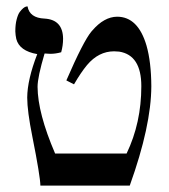

<svg xmlns="http://www.w3.org/2000/svg" viewBox="-20 -579 526 599"><path d="M96.2 -410.2Q40.5 -419.9 30.8 -457.5Q28.3 -468.8 27.8 -481Q27.8 -502.9 32 -518.6Q36.1 -534.2 41.5 -541.5Q46.9 -548.8 52.5 -553.5Q58.1 -558.1 62 -558.6L65.9 -559.1Q72.3 -522.9 119.1 -521Q176.3 -517.6 176.8 -458Q176.8 -437 170.9 -416Q153.8 -411.1 137.2 -411.1Q134.3 -411.1 127.9 -411.6Q121.6 -412.1 119.1 -412.1Q97.2 -338.4 97.2 -308.1Q97.7 -226.1 151.9 -100.1H375Q420.9 -195.8 420.9 -310.1Q420.9 -407.2 351.6 -418Q343.8 -418.9 335.9 -418.9Q287.6 -418.9 251.5 -376Q232.4 -353 210.9 -315.9L187 -328.1Q240.2 -450.7 265.1 -480.5Q267.1 -482.9 268.1 -483.9Q304.7 -526.4 345.2 -526.9Q410.6 -526.9 437 -437Q451.7 -385.7 452.1 -310.1Q451.7 -186 384.8 0H106Q105.5 -29.3 81.1 -151.9Q64.9 -232.4 64.9 -274.9Q65.4 -330.6 96.2 -410.2Z"/></svg>

Font: Linux Libertine Display O
Style: Regular
Weight: 400
Designer: Philipp H. Poll
Foundry: Philipp H. Poll
Version: Version 5.0.9